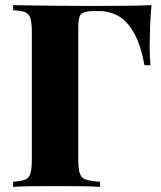

<svg xmlns="http://www.w3.org/2000/svg" viewBox="-20 -728 627 748"><path d="M570 -708Q566 -661 564.5 -616.5Q563 -572 563 -548Q563 -526 564 -507Q565 -488 566 -474H543Q528 -554 501.5 -600.5Q475 -647 440.5 -666Q406 -685 365 -685H350Q323 -685 308.5 -680.5Q294 -676 289.5 -662Q285 -648 285 -618V-106Q285 -70 291 -52Q297 -34 315.5 -28Q334 -22 370 -20V0Q340 -2 293.5 -2.5Q247 -3 199 -3Q148 -3 103 -2.5Q58 -2 31 0V-20Q62 -22 77.5 -28Q93 -34 98.5 -52Q104 -70 104 -106V-602Q104 -639 98.5 -656.5Q93 -674 77.5 -680.5Q62 -687 31 -688V-708Q74 -707 121.5 -706.5Q169 -706 215.5 -705.5Q262 -705 302.5 -705Q343 -705 369 -705Q413 -705 469.5 -705.5Q526 -706 570 -708Z"/></svg>

Font: Playfair Display ExtraBold
Style: Regular
Weight: 800
Designer: Claus Eggers Sørensen
Foundry: Claus Eggers Sørensen
Version: Version 1.203